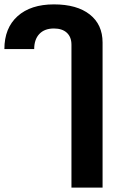

<svg xmlns="http://www.w3.org/2000/svg" viewBox="-220 -606 548 876"><path d="M106 -402Q106 -437 85 -456.5Q64 -476 26 -476Q-17 -476 -40.5 -451Q-64 -426 -64 -382H-200Q-200 -478 -140 -532Q-80 -586 26 -586Q131 -586 189.5 -540Q248 -494 248 -412V250H106Z"/></svg>

Font: Sarabun ExtraBold
Style: Regular
Weight: 800
Version: Version 1.000; ttfautohint (v1.6)